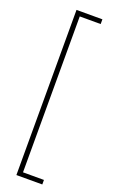

<svg xmlns="http://www.w3.org/2000/svg" viewBox="-151 -718 495 837"><g transform="rotate(20 96.5 -299.0)"><path d="M168.9 63.5H71.8V-659.7H168.9V-681.6H48.8V84.5H168.9Z"/></g></svg>

Font: SaysetthaMai Thin
Style: Regular
Weight: 100
Designer: John M. Durdin
Foundry: Lao Script for Windows
Version: Version 1.101